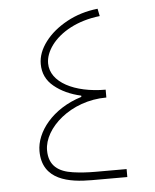

<svg xmlns="http://www.w3.org/2000/svg" viewBox="-49 -697 597 739"><g transform="rotate(-5 249.0 -327.5)"><path d="M263.7 -322.8C149.4 -287.6 85 -202.1 85 -128.9C85 -15.6 189.9 0 275.4 0H413.1V-30.8H292C261.7 -30.8 232.9 -32.7 206.1 -36.6C151.4 -44.4 114.3 -69.3 114.3 -129.4C114.3 -214.8 221.2 -312 359.4 -312V-342.3C239.3 -342.3 147.5 -389.2 147.5 -462.4C147.5 -485.4 156.2 -508.8 173.3 -532.2C208 -578.6 273.4 -616.7 361.3 -626.5L355.5 -655.3C311 -650.4 271.5 -638.2 235.8 -618.7C200.2 -599.1 171.9 -575.7 150.9 -547.9C129.9 -520 119.1 -491.7 119.1 -462.4C119.1 -426.8 132.8 -397.9 160.2 -375.5C187.5 -353 222.2 -336.9 263.7 -327.6Z"/></g></svg>

Font: Estedad Thin
Style: Regular
Weight: 100
Designer: Amin Abedi
Version: Version 7.3